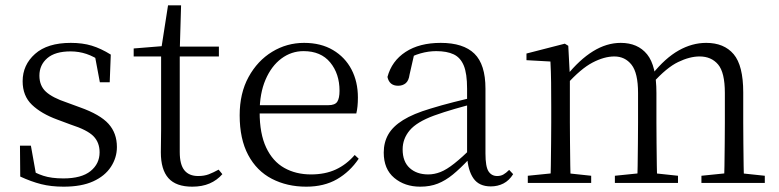

<svg xmlns="http://www.w3.org/2000/svg" viewBox="-20 -687 2926 721"><path d="M219 14Q172 14 134.5 4.5Q97 -5 56 -24L55 -140H96L118 -17L84 -19V-55Q112 -37 142.5 -27Q173 -17 218 -17Q286 -17 320 -44.5Q354 -72 354 -115Q354 -152 331 -175.5Q308 -199 246 -219L195 -238Q135 -260 100 -293.5Q65 -327 65 -382Q65 -443 111.5 -484.5Q158 -526 246 -526Q290 -526 324.5 -515.5Q359 -505 396 -482L392 -378H355L334 -490L363 -486V-454Q333 -475 304.5 -484.5Q276 -494 245 -494Q187 -494 157.5 -468.5Q128 -443 128 -403Q128 -365 152.5 -342.5Q177 -320 231 -302L280 -284Q356 -257 387.5 -222Q419 -187 419 -135Q419 -95 396.5 -60.5Q374 -26 330 -6Q286 14 219 14Z M620 -475V-512H802V-475ZM702 14Q641 14 612.5 -18Q584 -50 584 -115Q584 -138 584.5 -156.5Q585 -175 585 -201V-475H482V-505L605 -515L585 -500L611 -667H660L655 -496V-485V-116Q655 -69 672.5 -47.5Q690 -26 724 -26Q747 -26 764 -32.5Q781 -39 801 -50L815 -33Q795 -10 767 2Q739 14 702 14Z M1130 14Q1058 14 1001 -15.5Q944 -45 912 -105Q880 -165 880 -254Q880 -337 913.5 -398Q947 -459 1002 -492.5Q1057 -526 1122 -526Q1185 -526 1230.5 -499Q1276 -472 1300 -426Q1324 -380 1324 -321Q1324 -285 1318 -261H914V-292H1213Q1238 -292 1246.5 -305Q1255 -318 1255 -346Q1255 -410 1220 -452.5Q1185 -495 1120 -495Q1074 -495 1036.5 -467Q999 -439 977 -387.5Q955 -336 955 -266Q955 -185 979.5 -133Q1004 -81 1047.5 -56.5Q1091 -32 1148 -32Q1201 -32 1241 -50.5Q1281 -69 1312 -105L1327 -91Q1294 -42 1245.5 -14Q1197 14 1130 14Z M1558 14Q1500 14 1460.5 -19Q1421 -52 1421 -114Q1421 -152 1438 -182Q1455 -212 1493.5 -236Q1532 -260 1596 -279Q1638 -292 1683.5 -303.5Q1729 -315 1769 -324V-300Q1729 -290 1687.5 -278Q1646 -266 1610 -253Q1545 -229 1518.5 -197.5Q1492 -166 1492 -126Q1492 -80 1518.5 -56Q1545 -32 1588 -32Q1611 -32 1634 -41Q1657 -50 1686 -73Q1715 -96 1754 -134L1761 -88H1740Q1708 -54 1680.5 -31.5Q1653 -9 1624 2.5Q1595 14 1558 14ZM1823 13Q1779 13 1758 -17Q1737 -47 1734 -101V-105V-354Q1734 -411 1721.5 -441Q1709 -471 1683.5 -483Q1658 -495 1618 -495Q1589 -495 1559 -486.5Q1529 -478 1497 -459L1536 -486L1518 -407Q1515 -384 1503.5 -374.5Q1492 -365 1475 -365Q1442 -365 1435 -398Q1451 -458 1503 -492Q1555 -526 1635 -526Q1720 -526 1761.5 -485.5Q1803 -445 1803 -354V-111Q1803 -61 1814.5 -43.5Q1826 -26 1847 -26Q1860 -26 1870 -31.5Q1880 -37 1892 -49L1907 -33Q1892 -9 1870.5 2Q1849 13 1823 13Z M1962 0V-27L2071 -38H2097L2200 -27V0ZM2047 0Q2048 -24 2048.5 -65Q2049 -106 2049.5 -150Q2050 -194 2050 -227V-286Q2050 -337 2049.5 -378Q2049 -419 2047 -456L1957 -461V-486L2101 -523L2114 -515L2120 -401V-398V-227Q2120 -194 2120.5 -150Q2121 -106 2121.5 -65Q2122 -24 2123 0ZM2289 0V-27L2397 -38H2423L2526 -27V0ZM2373 0Q2374 -24 2374.5 -64.5Q2375 -105 2375.5 -149Q2376 -193 2376 -227V-338Q2376 -413 2351.5 -444Q2327 -475 2287 -475Q2249 -475 2205 -452Q2161 -429 2107 -369L2097 -402H2107Q2156 -463 2207 -494.5Q2258 -526 2311 -526Q2375 -526 2410 -483Q2445 -440 2445 -338V-227Q2445 -193 2445.5 -149Q2446 -105 2446.5 -64.5Q2447 -24 2448 0ZM2614 0V-27L2722 -38H2748L2852 -27V0ZM2698 0Q2700 -24 2700.5 -64.5Q2701 -105 2701.5 -149Q2702 -193 2702 -227V-338Q2702 -415 2676.5 -445Q2651 -475 2607 -475Q2570 -475 2526.5 -454Q2483 -433 2431 -375L2420 -408H2429Q2478 -469 2528.5 -497.5Q2579 -526 2632 -526Q2699 -526 2735 -483.5Q2771 -441 2771 -340V-227Q2771 -193 2771.5 -149Q2772 -105 2772.5 -64.5Q2773 -24 2774 0Z"/></svg>

Font: Noto Serif SC ExtraLight Light
Style: Regular
Weight: 300
Version: Version 2.002-H1;hotconv 1.1.0;makeotfexe 2.6.0